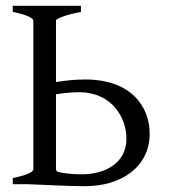

<svg xmlns="http://www.w3.org/2000/svg" viewBox="-20 -635 589 662"><path d="M416 -157C416 -71 340 -34 262 -34C220 -34 194 -39 178 -43C175 -46 173 -48 173 -51V-310C205 -315 230 -317 254 -317C362 -317 416 -233 416 -157ZM273 -361C238 -361 203 -357 173 -352V-564C173 -573 225 -588 259 -594V-615H24V-594C80 -583 95 -570 95 -564V-51C95 -45 83 -33 24 -21V0H72C87 1 109 1 146 3L192 5C218 6 250 7 273 7C398 7 496 -59 496 -174C496 -267 433 -361 273 -361Z"/></svg>

Font: Temporarium
Style: Regular
Weight: 400
Version: Version 1.1